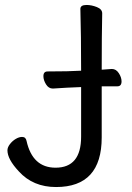

<svg xmlns="http://www.w3.org/2000/svg" viewBox="-20 -731 532 774"><path d="M206 23Q113 23 56 -40Q10 -89 10 -125Q10 -137 20 -150Q30 -163 43.5 -171Q57 -179 69 -179Q84 -179 87 -163Q111 -55 204 -55Q307 -55 307 -180V-380Q250 -378 193 -374Q176 -374 165.5 -391Q155 -408 155 -424Q155 -443 172 -443Q259 -443 307 -446Q307 -589 304 -695Q304 -711 329 -711Q349 -711 370.5 -702.5Q392 -694 392 -677Q390 -588 390 -450L431 -453Q448 -453 459 -436Q470 -419 470 -403Q470 -383 453 -383H390V-177Q390 23 206 23Z"/></svg>

Font: LXGW WenKai Medium
Style: Regular
Weight: 500
Designer: LXGW / Fontworks Inc.
Foundry: LXGW / Fontworks Inc.
Version: Version 1.501; October 10, 2024